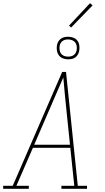

<svg xmlns="http://www.w3.org/2000/svg" viewBox="-38 -1187 658 1207"><path d="M-18 0V-19H42L353 -735H377L451 -19H509V0H348V-19H429L404 -258H169L65 -19H143V0ZM177 -277H402L380 -490Q375 -543 369.5 -595.5Q364 -648 360 -700Q337 -648 314.5 -595Q292 -542 269 -490ZM390 -814Q373 -814 357.5 -820Q342 -826 332.5 -838.5Q323 -851 320 -868Q317 -885 320 -902Q322 -914 328 -925Q334 -936 344.5 -943.5Q355 -951 367 -953.5Q379 -956 390 -956Q407 -956 423 -950Q439 -944 448.5 -931.5Q458 -919 460.5 -902Q463 -885 460 -868Q458 -856 452 -845Q446 -834 436 -826.5Q426 -819 414 -816.5Q402 -814 390 -814ZM390 -831Q399 -831 408 -833Q417 -835 425 -840.5Q433 -846 437.5 -854.5Q442 -863 444 -872Q446 -885 444 -898Q442 -911 434.5 -920.5Q427 -930 415 -934.5Q403 -939 390 -939Q381 -939 372 -937Q363 -935 355.5 -929.5Q348 -924 343 -915.5Q338 -907 337 -898Q335 -885 337 -872Q339 -859 346 -849.5Q353 -840 365 -835.5Q377 -831 390 -831ZM409 -1014 396 -1026 528 -1167 544 -1153Z"/></svg>

Font: Iosevka Slab ThExObl
Style: Regular
Weight: 100
Width: 7
Italic angle: -9°
Monospace: yes
Designer: Belleve Invis
Foundry: Belleve Invis
Version: Version 11.1.1; ttfautohint (v1.8.3)